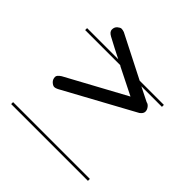

<svg xmlns="http://www.w3.org/2000/svg" viewBox="-106 -425 488 488"><g transform="rotate(45 138.0 -181.0)"><path d="M276 -280H202L240 -261Q246 -260 250.5 -254Q255 -248 255 -242Q255 -237 251 -232.5Q247 -228 242 -226L57 -125Q51 -122 47 -122Q42 -122 36 -127.5Q30 -133 30 -142Q30 -148 41 -155L201 -242Q165 -260 129 -278Q127 -279 126 -280H0V-287H112Q84 -301 58 -315Q47 -321 47 -329Q47 -338 53 -343Q59 -348 63 -348Q67 -348 73 -346L189 -287H276ZM276 -14H0V-21H276Z"/></g></svg>

Font: Gruenewald VA 3. Klasse
Style: Regular
Weight: 400
Designer: Peter Wiegel
Foundry: Peter Wiegel, nach dem Schriftentwurf von Dr. H. Gr¸newald
Version: Version 0.007